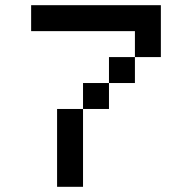

<svg xmlns="http://www.w3.org/2000/svg" viewBox="-20 -720 740 740"><path d="M600 -500V-700H100V-600H500V-500ZM200 0H300V-300H200ZM300 -300H400V-400H300ZM400 -400H500V-500H400Z"/></svg>

Font: FT88
Style: Regular
Weight: 400
Designer: Ange Degheest & Mandy Elbé
Foundry: Velvetyne Type Foundry
Version: Version 1.000;FEAKit 1.0